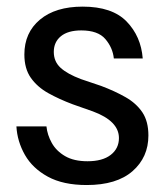

<svg xmlns="http://www.w3.org/2000/svg" viewBox="-20 -532 490 565"><path d="M235 12.5Q165.8 12.5 120.8 -12.1Q75.8 -36.7 53.3 -76.2Q30.8 -115.8 28.3 -160H116.7Q119.2 -135 132.5 -111.2Q145.8 -87.5 171.7 -72.5Q197.5 -57.5 237.5 -57.5Q281.7 -57.5 305.8 -76.2Q330 -95 330 -125.8Q330 -175.8 253.3 -204.2L194.2 -225Q154.2 -240 122.1 -257.9Q90 -275.8 70.8 -302.9Q51.7 -330 51.7 -371.7Q51.7 -435.8 97.5 -474.2Q143.3 -512.5 223.3 -512.5Q310 -512.5 352.5 -468.8Q395 -425 400 -360H315Q311.7 -391.7 290 -417.1Q268.3 -442.5 219.2 -442.5Q180 -442.5 159.2 -425.4Q138.3 -408.3 138.3 -379.2Q138.3 -350.8 158.3 -332.5Q178.3 -314.2 218.3 -299.2L277.5 -279.2Q317.5 -264.2 349.2 -246.2Q380.8 -228.3 398.8 -201.7Q416.7 -175 416.7 -133.3Q416.7 -69.2 370 -28.3Q323.3 12.5 235 12.5Z"/></svg>

Font: Familjen Grotesk GF
Style: Regular
Weight: 400
Designer: Anders Wikstroem, Jonas Baeckman, Matilda Gysing, Kristian Moeller
Foundry: Familjen STHLM AB
Version: Version 2.000; Beta; Release 4; Build 6